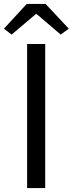

<svg xmlns="http://www.w3.org/2000/svg" viewBox="-37 -957 370 977"><path d="M101 0V-733H193V0ZM22 -781 -17 -811 99 -937H195L313 -811L272 -781L150 -885H145Z"/></svg>

Font: Gothic Nguyen
Style: Regular
Weight: 400
Designer: MORI Takayuki
Version: Version 1.220;July 21, 2023;FontCreator 14.0.0.2814 64-bit